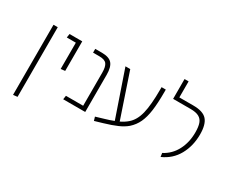

<svg xmlns="http://www.w3.org/2000/svg" viewBox="-135 -1170 2152 1805"><g transform="rotate(30 941.0 -267.5)"><path d="M110 -561H156V195L110 200Z M376 -520H278L284 -561H422V-240L376 -235Z M778 -404V0H539L545 -41H732V-400Q732 -465 711 -492.5Q690 -520 631 -520H563V-561H635Q714 -561 746 -524Q778 -487 778 -404Z M1329 -561V-536Q1329 -414 1318 -333Q1307 -252 1281 -196Q1255 -140 1208 -98Q1172 -67 1116.5 -42.5Q1061 -18 976 7L891 32L879 -8L966 -34Q1016 -48 1061 -66L891 -561H943L1104 -84Q1148 -105 1180 -133Q1237 -181 1260 -274.5Q1283 -368 1283 -535V-561Z M1597 -28Q1682 -72 1726.5 -157.5Q1771 -243 1771 -351Q1771 -412 1758 -448.5Q1745 -485 1712.5 -502.5Q1680 -520 1622 -520H1432V-735H1476V-561H1628Q1734 -561 1776.5 -513Q1819 -465 1819 -357Q1819 -232 1764.5 -133.5Q1710 -35 1603 12Z"/></g></svg>

Font: FiraGO ExtraLight
Style: Regular
Weight: 200
Designer: bBox Type
Foundry: bBox Type GmbH
Version: Version 1.001